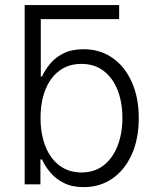

<svg xmlns="http://www.w3.org/2000/svg" viewBox="-20 -748 635 779"><path d="M114.3 -670.4 80.1 -727.5H463.4V-670.4ZM319.3 11.2Q272 11.2 238.5 -5.9Q205.1 -22.9 183.6 -48.8Q162.1 -74.7 150.4 -101.1H144V0H80.1V-727.5H145.5V-437.5H150.4Q162.1 -463.4 183.1 -489Q204.1 -514.6 237.5 -531.5Q271 -548.3 318.8 -548.3Q385.7 -548.3 436 -513.4Q486.3 -478.5 514.6 -415.5Q543 -352.5 543 -269Q543 -185.1 514.9 -122.1Q486.8 -59.1 436.5 -23.9Q386.2 11.2 319.3 11.2ZM310.5 -48.3Q363.3 -48.3 400.4 -77.1Q437.5 -106 457 -156.2Q476.6 -206.5 476.6 -269.5Q476.6 -333 457 -382.6Q437.5 -432.1 400.4 -460.4Q363.3 -488.8 310.5 -488.8Q257.8 -488.8 220.7 -460.9Q183.6 -433.1 164.1 -383.8Q144.5 -334.5 144.5 -269.5Q144.5 -205.1 164.1 -155Q183.6 -105 220.9 -76.7Q258.3 -48.3 310.5 -48.3Z"/></svg>

Font: Inter 17pt Light
Style: Regular
Weight: 300
Version: Version 4.001;git-66647c0bb